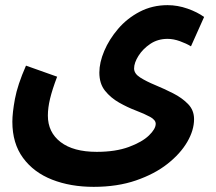

<svg xmlns="http://www.w3.org/2000/svg" viewBox="-20 -495 838 746"><path d="M28 -22Q28 -56 38 -110.5Q48 -165 81 -240L202 -197Q183 -147 174.5 -111.5Q166 -76 166 -46Q166 19 215.5 57Q265 95 356 95Q429 95 480.5 76Q532 57 558.5 31.5Q585 6 585 -14Q585 -29 563 -41Q541 -53 508 -65.5Q475 -78 442.5 -96.5Q410 -115 388 -142.5Q366 -170 366 -213Q366 -252 385 -297Q404 -342 439 -383Q474 -424 523 -449.5Q572 -475 631 -475Q670 -475 708.5 -461.5Q747 -448 773 -429L722 -315Q704 -326 679 -335Q654 -344 631 -344Q593 -344 564 -324.5Q535 -305 518 -278Q501 -251 501 -229Q501 -209 524.5 -194Q548 -179 583 -164.5Q618 -150 652.5 -132.5Q687 -115 710.5 -91Q734 -67 734 -32Q734 11 707.5 56.5Q681 102 631 141.5Q581 181 508.5 206Q436 231 344 231Q254 231 182.5 203Q111 175 69.5 118.5Q28 62 28 -22Z"/></svg>

Font: Noto Sans Arabic SemCond
Style: Bold
Weight: 700
Width: 4
Designer: Monotype Design Team, Nadine Chahine, Nizar Qandah and Khaled Hosny
Foundry: Monotype Imaging Inc.
Version: Version 2.012; ttfautohint (v1.8.4.7-5d5b)